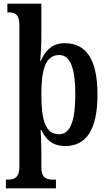

<svg xmlns="http://www.w3.org/2000/svg" viewBox="-20 -780 590 1040"><path d="M12 240H283V193H268C232 193 204 184 204 126V43C204 -4 201 -64 200 -76H204C229 -22 267 11 333 11C446 11 508 -75 508 -268C508 -461 445 -546 331 -546C264 -546 226 -508 201 -450H198C199 -459 204 -532 204 -573V-760H20V-713H26C60 -713 85 -704 85 -643V123C85 183 57 193 22 193H12ZM300 -53C226 -53 204 -128 204 -269C204 -403 226 -482 301 -482C362 -482 388 -407 388 -269C388 -128 362 -53 300 -53Z"/></svg>

Font: Noto Serif Condensed Semi
Style: Regular
Weight: 600
Width: 3
Designer: Monotype Design Team
Foundry: Monotype Imaging Inc.
Version: Version 1.002